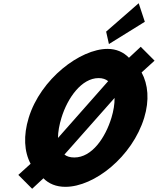

<svg xmlns="http://www.w3.org/2000/svg" viewBox="-20 -1143 978 1190"><path d="M93.6 -59 179.3 27 249.1 -38C282.5 -4 328.4 15 385.3 15C564.8 15 800 -172 873.7 -413C907 -522 898 -620 857.6 -694L937.9 -767L852.2 -853L779.3 -785C745.5 -820 700.6 -840 646.7 -840C477.4 -840 231.5 -654 157.9 -413C123.9 -302 129.7 -203 169.7 -128ZM360.9 -413C398.5 -536 485.6 -659 591.3 -659C616.1 -659 635.9 -652 650.4 -640L339.4 -288C339.4 -326 347.7 -370 360.9 -413ZM670.7 -413C633.1 -290 550.3 -167 440.9 -167C414.7 -167 394.6 -173 379.4 -185L690.1 -536C690.8 -498 683.5 -455 670.7 -413ZM637.8 -947 655.1 -870 877.6 -1008 839.6 -1123Z"/></svg>

Font: Hussar
Style: BdSuprConOblThree
Weight: 700
Foundry: Cannot Into Space Fonts
Version: Version 2.00